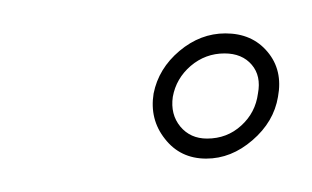

<svg xmlns="http://www.w3.org/2000/svg" viewBox="-20 -705 187 115"><path d="M103.5 -610Q118.5 -610 131.2 -621Q144 -632 146.5 -647Q149.5 -663 140.2 -674Q131 -685 115 -685Q100 -685 87.5 -674.5Q75 -664 72 -649Q69.5 -633.5 78.8 -621.8Q88 -610 103.5 -610ZM104 -622Q94 -622 88 -629.2Q82 -636.5 83.5 -647Q85.5 -658 94.2 -665.5Q103 -673 114.5 -673Q125 -673 130.8 -666.2Q136.5 -659.5 134.5 -649Q133 -637.5 124.5 -629.8Q116 -622 104 -622Z"/></svg>

Font: Anybody UltraCondensed Thin Thin
Style: Italic
Weight: 250
Italic angle: -10°
Version: Version 1.111